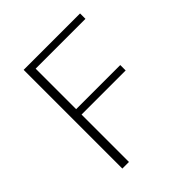

<svg xmlns="http://www.w3.org/2000/svg" viewBox="-182 -782 905 905"><g transform="rotate(-45 271.0 -329.0)"><path d="M161 -622V-352H455V-316H161V0H117V-658H493V-622Z"/></g></svg>

Font: Ysabeau Light
Style: Regular
Weight: 300
Designer: Christian Thalmann (Catharsis Fonts)
Version: Version 0.003